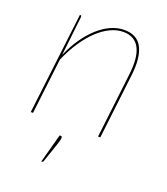

<svg xmlns="http://www.w3.org/2000/svg" viewBox="-129 -588 762 874"><g transform="rotate(20 252.0 -151.0)"><path d="M50.5 0ZM50.5 0 109.5 -492H111.5Q115.5 -492 116.5 -489.8Q117.5 -487.5 117.5 -485L96 -293.5Q116 -340 142 -377.5Q168 -415 197.8 -441.8Q227.5 -468.5 259.5 -482.8Q291.5 -497 323.5 -497Q387 -497 411 -449Q435 -401 424.5 -314L387.5 0H376.5L413.5 -314Q418.5 -355 415.8 -387Q413 -419 402 -441.2Q391 -463.5 371.2 -475.2Q351.5 -487 322.5 -487Q291.5 -487 259.8 -471.8Q228 -456.5 198.2 -428.2Q168.5 -400 141.8 -359.8Q115 -319.5 93.5 -269.5L61.5 0ZM216 55Q222.5 55 222.5 62.5Q222.5 68 220 77Q217.5 86 212.8 100.8Q208 115.5 200.5 136.8Q193 158 183 188Q182 191 180.5 193Q179 195 175.5 195H172.5L210.5 55Z"/></g></svg>

Font: Lato Hairline
Style: Italic
Weight: 100
Italic angle: -7°
Designer: Lukasz Dziedzic
Foundry: tyPoland Lukasz Dziedzic
Version: Version 2.007; 2014-02-27